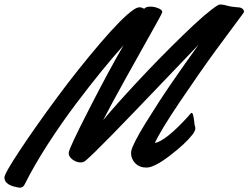

<svg xmlns="http://www.w3.org/2000/svg" viewBox="-106 -744 1128 872"><path d="M999 -684.1Q942.9 -609.4 875.5 -517.3Q808.1 -425.3 715.3 -288.1Q622.6 -150.9 597.2 -94.2Q648.4 -105 750 -216.8Q751.5 -218.8 753.4 -221.2Q755.4 -223.6 756.8 -225.1Q758.3 -226.6 759.8 -228.3Q761.2 -230 762.5 -230.7Q763.7 -231.4 764.6 -231.4Q766.1 -231.4 767.6 -229.5Q769 -227.5 770.3 -223.9Q771.5 -220.2 772.2 -216.3Q772.9 -212.4 773.9 -206.8Q774.9 -201.2 775.4 -197.3Q775.9 -193.4 776.6 -187.7Q777.3 -182.1 777.3 -180.2Q777.3 -177.2 779.3 -171.4Q781.2 -165.5 781.2 -161.6Q781.2 -149.9 769 -133.8Q736.8 -91.8 665.8 -37.4Q594.7 17.1 559.1 17.1Q527.3 17.1 508.3 -2.7Q489.3 -22.5 489.3 -47.9Q489.3 -51.3 490.2 -58.1Q496.1 -89.4 556.4 -187Q616.7 -284.7 675 -369.4Q733.4 -454.1 795.9 -541Q764.6 -508.8 629.9 -367.4Q495.1 -226.1 403.3 -132.1Q311.5 -38.1 281.2 -13.2Q272.9 -6.3 260.3 -6.3Q241.2 -6.3 223.6 -19.3Q206.1 -32.2 206.1 -48.3V-50.8Q208 -71.3 300.3 -251.5Q392.6 -431.6 455.1 -538.1Q412.1 -490.7 357.7 -424.1Q303.2 -357.4 238.5 -271.7Q173.8 -186 110.8 -88.4Q47.9 9.3 6.3 92.8Q-1 108.4 -15.6 108.4Q-22.5 108.4 -43 103Q-85.9 91.3 -85.9 62Q-85.9 44.4 -14.2 -63.7Q57.6 -171.9 152.3 -300Q247.1 -428.2 348.6 -547.1Q450.2 -666 501 -700.2Q516.6 -710.9 528.8 -710.9Q535.2 -710.9 541 -707.8Q546.9 -704.6 547.9 -704.6Q549.8 -704.6 551.3 -706.1Q557.6 -713.9 576.7 -713.9Q595.2 -713.9 613 -706.5Q630.9 -699.2 630.9 -689.9Q630.9 -689 629.9 -686Q626 -675.3 579.3 -592.5Q532.7 -509.8 466.8 -391.4Q400.9 -272.9 362.3 -198.2Q416 -263.2 515.9 -370.6Q615.7 -478 725.6 -584.7Q835.4 -691.4 883.3 -720.2Q888.2 -723.6 896.5 -723.6Q907.7 -723.6 931.2 -716.8Q941.4 -713.9 961.9 -711.9Q982.4 -710 982.9 -710Q990.7 -708.5 996.3 -703.4Q1002 -698.2 1002 -691.9Q1002 -687.5 999 -684.1Z"/></svg>

Font: Yellowtail
Style: Regular
Weight: 400
Designer: Astigmatic (AOETI)
Foundry: Astigmatic (AOETI)
Version: Version 1.000